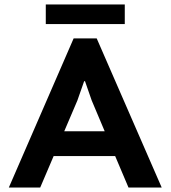

<svg xmlns="http://www.w3.org/2000/svg" viewBox="-20 -838 762 858"><path d="M19.5 0ZM494.6 -140.6H219.7L159.7 0H19.5L309.1 -666.5H412.1L702.6 0H554.2ZM267.1 -251.5H447.8L389.6 -389.6L359.9 -475.1H356L325.7 -388.7ZM184.6 -817.9H537.6V-730.5H184.6Z"/></svg>

Font: PT Astra Sans
Style: Bold
Weight: 700
Designer: A.Korolkova, I. Chaeva
Foundry: ParaType Ltd
Version: Version 1.001; ttfautohint (v1.6)